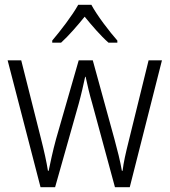

<svg xmlns="http://www.w3.org/2000/svg" viewBox="-20 -785 711 805"><path d="M363 -765H308C284 -721 233 -655 199 -615V-606H236C268 -635 305 -678 335 -715C366 -677 402 -635 435 -606H472V-615C440 -651 387 -720 363 -765ZM367 -350 462 0H524L659 -532H603L520 -195C507 -143 498 -104 494 -69H491C484 -110 472 -157 460 -201L369 -532H310L215 -202C201 -151 191 -102 184 -69H181C175 -107 165 -152 151 -207L69 -532H12L150 0H211L310 -350C321 -390 330 -430 337 -463H339C346 -430 355 -391 367 -350Z"/></svg>

Font: Noto Sans Telugu SemiCondensed Light
Style: Regular
Weight: 300
Width: 4
Designer: Jelle Bosma - Monotype Design Team
Foundry: Monotype Imaging Inc.
Version: Version 2.005